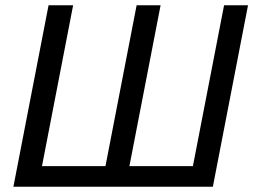

<svg xmlns="http://www.w3.org/2000/svg" viewBox="-20 -708 960 728"><path d="M920.4 -688 787.1 0H30.8L164.1 -688H257.3L139.2 -78.1H379.9L498 -688H588.9L470.7 -78.1H711.4L829.6 -688Z"/></svg>

Font: Arimo
Style: Italic
Weight: 400
Italic angle: -12°
Designer: Steve Matteson
Foundry: Monotype Imaging Inc.
Version: Version 1.33